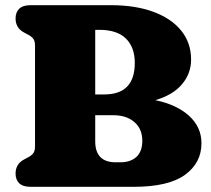

<svg xmlns="http://www.w3.org/2000/svg" viewBox="-20 -720 814 740"><path d="M756.5 -168Q756.5 -92.5 693 -46.2Q629.5 0 495 0H97.5Q68 0 54 -13.8Q40 -27.5 40 -51Q40 -88 73 -105.5L89 -114Q100.5 -120 107.8 -128.8Q115 -137.5 115 -157V-543Q115 -562.5 107.8 -571.2Q100.5 -580 89 -586L73 -594.5Q40 -612 40 -649Q40 -672.5 54 -686.2Q68 -700 97.5 -700H407.5Q502.5 -700 571.8 -674.2Q641 -648.5 678.8 -601.5Q716.5 -554.5 716.5 -490.5Q716.5 -436.5 681.2 -395Q646 -353.5 578.5 -334Q661 -317 708.8 -273.5Q756.5 -230 756.5 -168ZM363 -605H347V-356H382Q499.5 -356 499.5 -477.5Q499.5 -538 465.2 -571.5Q431 -605 363 -605ZM415.5 -276H347V-175.5Q347 -94.5 426 -94.5H443.5Q483.5 -94.5 506 -115.5Q528.5 -136.5 528.5 -177.5Q528.5 -223 498 -249.5Q467.5 -276 415.5 -276Z"/></svg>

Font: Fraunces 9pt SuperSoft Black
Style: Regular
Weight: 900
Version: Version 1.000;[b76b70a41]